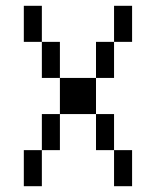

<svg xmlns="http://www.w3.org/2000/svg" viewBox="-20 -645 540 665"><path d="M62.5 -125Q62.5 -125 62.5 0H125Q125 0 125 -125ZM375 -125Q375 -125 375 0H437.5Q437.5 0 437.5 -125ZM125 -125H187.5Q187.5 -125 187.5 -250H125Q125 -250 125 -125ZM375 -125Q375 -125 375 -250H312.5Q312.5 -250 312.5 -125ZM187.5 -250H312.5Q312.5 -250 312.5 -375H187.5Q187.5 -375 187.5 -250ZM187.5 -375Q187.5 -375 187.5 -500H125Q125 -500 125 -375ZM312.5 -375H375Q375 -375 375 -500H312.5Q312.5 -500 312.5 -375ZM125 -500Q125 -500 125 -625H62.5Q62.5 -625 62.5 -500ZM375 -500H437.5Q437.5 -500 437.5 -625H375Q375 -625 375 -500Z"/></svg>

Font: Unifont
Style: Regular
Weight: 500
Version: Version 13.0.05